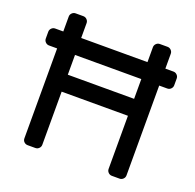

<svg xmlns="http://www.w3.org/2000/svg" viewBox="-123 -829 975 958"><g transform="rotate(20 364.0 -350.0)"><path d="M635 -673V-594H678Q689 -594 697 -586Q705 -578 705 -567V-531Q705 -520 697 -512Q689 -504 678 -504H635V-27Q635 -16 627 -8Q619 0 608 0H567Q556 0 548 -8Q540 -16 540 -27V-309H188V-27Q188 -16 180 -8Q172 0 161 0H120Q109 0 101 -7.5Q93 -15 93 -27V-504H50Q39 -504 31 -512Q23 -520 23 -531V-567Q23 -578 31 -586Q39 -594 50 -594H93V-673Q93 -684 101 -692Q109 -700 120 -700H161Q172 -700 180 -692Q188 -684 188 -673V-594H540V-673Q540 -684 548 -692Q556 -700 567 -700H608Q619 -700 627 -692Q635 -684 635 -673ZM540 -504H188V-399H540Z"/></g></svg>

Font: Hezaedrus
Style: Regular
Weight: 400
Designer: Hubert & Fischer
Foundry: Hubert & Fischer
Version: Version 1.10;September 3, 2019;FontCreator 11.5.0.2425 64-bi